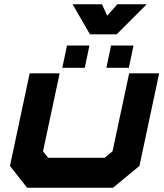

<svg xmlns="http://www.w3.org/2000/svg" viewBox="-20 -886 776 906"><path d="M108 0 27 -103 120 -540H261.5L183 -172L207 -141.5H474L511 -172L589.5 -540H731L638 -103L513 0ZM482 -566 504 -671H610L588 -566ZM274 -566 296 -671H402L380 -566ZM404.5 -724 322.5 -866H461L486 -812L534 -866H672.5L530.5 -724Z"/></svg>

Font: Tourney Expanded Black
Style: Italic
Weight: 900
Width: 7
Italic angle: -12°
Designer: Tyler Finck
Foundry: Etcetera Type Co
Version: Version 1.010; ttfautohint (v1.8.3)